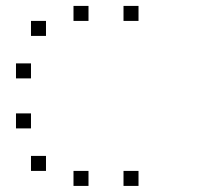

<svg xmlns="http://www.w3.org/2000/svg" viewBox="-20 -653 707 640"><path d="M441.7 -83.3V-33.3H391.7V-83.3ZM275 -83.3V-33.3H225V-83.3ZM133.3 -133.3V-83.3H83.3V-133.3ZM83.3 -275V-225H33.3V-275ZM83.3 -441.7V-391.7H33.3V-441.7ZM441.7 -633.3V-583.3H391.7V-633.3ZM275 -633.3V-583.3H225V-633.3ZM133.3 -583.3V-533.3H83.3V-583.3Z"/></svg>

Font: 0xA000-Boxes
Style: Boxes
Weight: 400
Version: Version 0.1